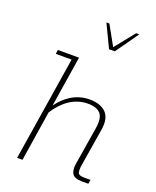

<svg xmlns="http://www.w3.org/2000/svg" viewBox="-147 -885 791 971"><g transform="rotate(20 248.5 -399.0)"><path d="M65 0 154 -561H69L72 -583H186L143 -310Q172 -350 211 -375Q257 -403 309 -403Q369 -403 398.5 -372.5Q428 -342 417 -278L384 -75Q380 -47 384.5 -34.5Q389 -22 419 -22H452L448 0H413Q374 0 361.5 -19Q349 -38 355 -75L388 -278Q397 -334 376.5 -357Q356 -380 309 -380Q256 -380 211 -350Q168 -321 136 -270L94 0ZM314 -675 255 -798H271L330 -692L415 -798H432L345 -675Z"/></g></svg>

Font: Rokkitt SemiBold Thin
Style: Italic
Weight: 250
Italic angle: -9°
Version: Version 3.103